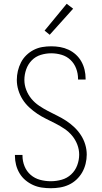

<svg xmlns="http://www.w3.org/2000/svg" viewBox="-20 -988 540 1016"><path d="M249 8Q225 8 201 4.5Q177 1 155 -9Q133 -19 114.5 -34.5Q96 -50 83.5 -71Q71 -92 65 -115.5Q59 -139 59 -163Q59 -164 59 -165.5Q59 -167 59 -168H99Q99 -167 99 -166Q99 -165 99 -164Q99 -135 110 -108Q121 -81 142.5 -62.5Q164 -44 192 -36.5Q220 -29 249 -29Q278 -29 306.5 -37Q335 -45 356.5 -65Q378 -85 388.5 -113Q399 -141 399 -170Q399 -197 389 -223Q379 -249 361.5 -270Q344 -291 321 -306.5Q298 -322 273.5 -334.5Q249 -347 224.5 -359Q200 -371 177.5 -386Q155 -401 134.5 -420Q114 -439 99.5 -462Q85 -485 77 -511.5Q69 -538 69 -565Q69 -589 74.5 -612.5Q80 -636 91 -657.5Q102 -679 119.5 -696Q137 -713 158.5 -724Q180 -735 203.5 -739Q227 -743 251 -743Q275 -743 298 -739Q321 -735 342.5 -725Q364 -715 381.5 -699Q399 -683 410.5 -662.5Q422 -642 427.5 -619Q433 -596 433 -572Q433 -571 433 -569.5Q433 -568 433 -567H393Q393 -568 393 -569Q393 -570 393 -571Q393 -599 383 -625.5Q373 -652 353 -671Q333 -690 306 -698Q279 -706 251 -706Q223 -706 195.5 -697.5Q168 -689 148 -668.5Q128 -648 118.5 -620.5Q109 -593 109 -565Q109 -538 119 -512Q129 -486 146.5 -465Q164 -444 187 -428.5Q210 -413 234 -400.5Q258 -388 282.5 -376Q307 -364 330 -349Q353 -334 373 -315Q393 -296 408 -273Q423 -250 431 -223.5Q439 -197 439 -170Q439 -146 433 -121.5Q427 -97 415 -76Q403 -55 385 -38Q367 -21 344.5 -10.5Q322 0 297.5 4Q273 8 249 8ZM243 -804 216 -826 333 -968 367 -942Z"/></svg>

Font: Zed Sans Extralight
Style: Regular
Weight: 200
Designer: Belleve Invis
Foundry: Belleve Invis
Version: Version 1.0.0; ttfautohint (v1.8.4)